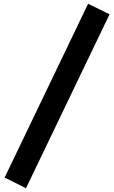

<svg xmlns="http://www.w3.org/2000/svg" viewBox="-20 -884 614 1032"><path d="M453.6 -863.8 568.8 -807.1 119.6 127.9 4.9 70.3Z"/></svg>

Font: Newest Shape
Style: Bold
Weight: 700
Designer: Wojciech Kalinowski "wmk69" (wmk69@o2.pl)
Foundry: Wojciech Kalinowski "wmk69" (wmk69@o2.pl)
Version: Version 1.0.0; 2022-02-24